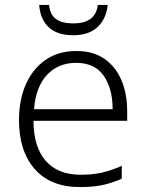

<svg xmlns="http://www.w3.org/2000/svg" viewBox="-20 -749 592 779"><path d="M290 -542Q358 -542 403.5 -510.5Q449 -479 472.5 -424Q496 -369 496 -298V-259H116Q116 -153 165.5 -96.5Q215 -40 307 -40Q356 -40 393 -48.5Q430 -57 474 -76V-24Q434 -6 395 2Q356 10 305 10Q185 10 121 -63Q57 -136 57 -262Q57 -343 84.5 -406Q112 -469 164 -505.5Q216 -542 290 -542ZM289 -494Q216 -494 170.5 -445Q125 -396 118 -306H437Q437 -390 400.5 -442Q364 -494 289 -494ZM417 -729Q411 -672 375.5 -639Q340 -606 277 -606Q212 -606 177.5 -638.5Q143 -671 139 -729H179Q183 -689 207.5 -671.5Q232 -654 278 -654Q321 -654 346.5 -672Q372 -690 377 -729Z"/></svg>

Font: Noto Sans Light
Style: Regular
Weight: 300
Designer: Monotype Design Team
Foundry: Monotype Imaging Inc.
Version: Version 2.007